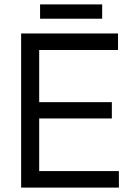

<svg xmlns="http://www.w3.org/2000/svg" viewBox="-20 -852 603 872"><path d="M444 -832H162V-767H444ZM76 -700V0H520V-75H158V-314H488V-388H158V-625H516V-700Z"/></svg>

Font: Space Text
Style: Regular
Weight: 400
Designer: Florian Karsten (Space Text), Colophon Foundry (Space Mono)
Foundry: Florian Karsten
Version: Version 1.003;PS 001.003;hotconv 1.0.88;makeotf.lib2.5.64775